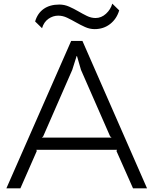

<svg xmlns="http://www.w3.org/2000/svg" viewBox="-20 -1035 843 1055"><path d="M635 -978Q621 -931 585 -903Q549 -875 500 -875Q473 -875 447.5 -886.5Q422 -898 397.5 -912Q373 -926 349 -937.5Q325 -949 300 -949Q271 -949 246 -931.5Q221 -914 211 -880L173 -917Q186 -962 220 -986Q254 -1010 306 -1010Q334 -1010 360 -998.5Q386 -987 410 -973Q434 -959 457.5 -947.5Q481 -936 505 -936Q537 -936 562.5 -959.5Q588 -983 597 -1015ZM788 0H711L620 -205L623 -212H180L182 -205L92 0H15L371 -810H433ZM593 -279 585 -286 425 -651 403 -727H401L377 -651L217 -285L210 -279Z"/></svg>

Font: TypoPRO Sinkin Sans
Style: 300 Light
Weight: 300
Designer: Keith Bates
Foundry: K-Type
Version: Sinkin Sans (version 1.0)  by Keith Bates   •   © 2014   www